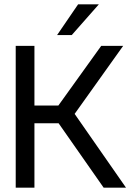

<svg xmlns="http://www.w3.org/2000/svg" viewBox="-20 -861 610 881"><path d="M433.5 -841H338.3L241.9 -700H309.2ZM52.1 0V-650.5H138V-376.6H247.7L444.4 -650.5H545.1L322.5 -338.4L558.1 0H455.5L248.9 -295.4H138V0Z"/></svg>

Font: Overused Grotesk Light
Style: Regular
Weight: 300
Designer: RandomMaerks
Version: Version 0.005